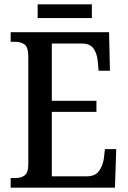

<svg xmlns="http://www.w3.org/2000/svg" viewBox="-20 -862 586 882"><path d="M29 0V-44H49Q77 -44 93.5 -56.5Q110 -69 110 -108V-601Q110 -646 92.5 -658Q75 -670 49 -670H29V-714H481L485 -537H433L429 -581Q426 -615 410 -638.5Q394 -662 356 -662H218V-399H423V-348H218V-52H378Q417 -52 434.5 -76Q452 -100 457 -133L462 -177H514L508 0ZM153 -779V-842H402V-779Z"/></svg>

Font: Noto Serif Lao Condensed Medium
Style: Regular
Weight: 500
Width: 3
Designer: Monotype Design Team
Foundry: Monotype Imaging Inc.
Version: Version 2.003; ttfautohint (v1.8.4.7-5d5b)